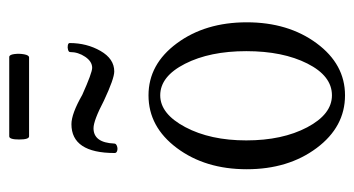

<svg xmlns="http://www.w3.org/2000/svg" viewBox="-200 -574 785 426"><g transform="rotate(-90 193.0 -361.5)"><path d="M103 -690Q96 -690 96 -712Q96 -734 103 -734H279Q284 -734 285.5 -723Q287 -712 285 -701Q283 -690 278 -690ZM247 -501Q231 -501 182 -524Q138 -547 121 -547Q89 -547 87 -501Q87 -497 81.5 -495Q76 -493 71 -494.5Q66 -496 66 -500Q66 -596 130 -596Q153 -596 195 -572Q244 -550 255 -550Q269 -550 279.5 -565.5Q290 -581 290 -599Q290 -602 295 -603.5Q300 -605 305 -604Q310 -603 310 -600Q310 -562 292.5 -531.5Q275 -501 247 -501ZM194 11Q124 11 77 -52Q30 -115 30 -207Q30 -299 77 -362Q124 -425 194 -425Q263 -425 309.5 -362Q356 -299 356 -207Q356 -115 309.5 -52Q263 11 194 11ZM194 -18Q237 -18 264.5 -72.5Q292 -127 292 -208Q292 -289 264 -344Q236 -399 194 -399Q153 -399 123.5 -343.5Q94 -288 94 -208Q94 -128 123 -73Q152 -18 194 -18Z"/></g></svg>

Font: Junicode Cond Light
Style: Regular
Weight: 300
Width: 3
Designer: Peter S. Baker
Version: Version 2.201